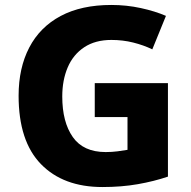

<svg xmlns="http://www.w3.org/2000/svg" viewBox="-20 -744 771 774"><path d="M362 -409H657V-32Q601 -13 535.5 -1.5Q470 10 393 10Q235 10 145 -82.5Q55 -175 55 -358Q55 -470 98 -552.5Q141 -635 224.5 -679.5Q308 -724 429 -724Q490 -724 547.5 -711.5Q605 -699 649 -680L594 -545Q559 -562 517 -572.5Q475 -583 429 -583Q364 -583 319.5 -553.5Q275 -524 253 -472.5Q231 -421 231 -355Q231 -252 273.5 -191.5Q316 -131 406 -131Q431 -131 454 -134Q477 -137 494 -140V-272H362Z"/></svg>

Font: Noto Sans Bengali ExtraBold
Style: Regular
Weight: 800
Designer: Jelle Bosma - Monotype Design Team
Foundry: Monotype Imaging Inc.
Version: Version 2.003; ttfautohint (v1.8.4.7-5d5b)